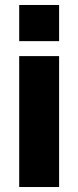

<svg xmlns="http://www.w3.org/2000/svg" viewBox="-20 -750 314 770"><path d="M217 0V-525H57V0ZM217 -585V-730H57V-585Z"/></svg>

Font: Raleway
Style: ExtraBold
Weight: 800
Designer: Matt McInerney, Pablo Impallari, Rodrigo Fuenzalida
Foundry: Matt McInerney, Pablo Impallari, Rodrigo Fuenzalida
Version: Version 3.000